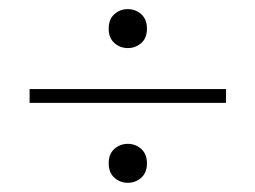

<svg xmlns="http://www.w3.org/2000/svg" viewBox="-20 -519 560 421"><path d="M218.3 -456.1Q218.3 -476.6 230.7 -487.8Q243.2 -499 259.8 -499Q277.3 -499 289.8 -487.8Q302.2 -476.6 302.2 -456.1Q302.2 -435.5 289.8 -424.6Q277.3 -413.6 260.3 -413.6Q243.2 -413.6 230.7 -424.8Q218.3 -436 218.3 -456.1ZM44.9 -293.5V-323.7H475.6V-293.5ZM218.3 -161.1Q218.3 -181.2 230.7 -192.4Q243.2 -203.6 260.3 -203.6Q277.3 -203.6 289.8 -192.4Q302.2 -181.2 302.2 -160.6Q302.2 -140.6 289.8 -129.4Q277.3 -118.2 260.3 -118.2Q243.2 -118.2 230.7 -129.4Q218.3 -140.6 218.3 -161.1Z"/></svg>

Font: Elstob Light
Style: Regular
Weight: 300
Designer: Peter S. Baker
Version: Version 1.015